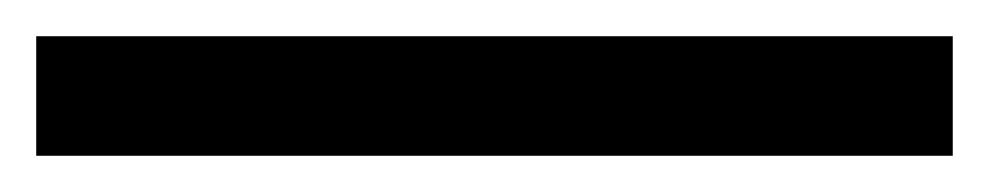

<svg xmlns="http://www.w3.org/2000/svg" viewBox="-23 -846 546 106"><path d="M503 -760H-3V-826H503Z"/></svg>

Font: Noto Sans Thai
Style: Regular
Weight: 400
Designer: Monotype Design Team
Foundry: Monotype Imaging Inc.
Version: Version 2.001